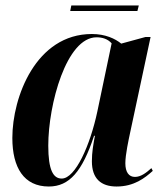

<svg xmlns="http://www.w3.org/2000/svg" viewBox="-20 -670 599 700"><path d="M236 -630H481L486 -650H240ZM158 10C233 10 280 -45 323 -175H326C320 -142 315 -115 315 -82C315 -19 348 10 405 10C469 10 508 -21 537 -47L532 -57C512 -39 493 -25 472 -25C450 -25 437 -42 437 -75C437 -106 449 -161 455 -189L529 -535H510L422 -511C400 -529 364 -546 315 -546C111 -546 25 -316 25 -167C25 -59 67 10 158 10ZM205 -19C174 -19 156 -50 156 -139C156 -289 222 -534 332 -534C353 -534 373 -528 387 -512L335 -264C309 -141 255 -19 205 -19Z"/></svg>

Font: Noto Serif Display Condensed
Style: Bold Italic
Weight: 700
Width: 3
Italic angle: -12°
Designer: Monotype Design Team
Foundry: Monotype Imaging Inc.
Version: Version 2.009